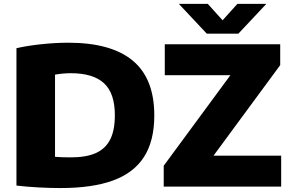

<svg xmlns="http://www.w3.org/2000/svg" viewBox="-20 -970 1516 998"><path d="M65.5 -5.5V-719.5Q122.5 -732.5 195.2 -740.2Q268 -748 335 -748Q557.5 -748 669.8 -655Q782 -562 782 -370Q782 -237.5 728.5 -154.2Q675 -71 567.5 -31.8Q460 7.5 294 7.5Q240.5 7.5 179.8 4.2Q119 1 65.5 -5.5ZM577 -371Q577 -485.5 520.5 -537.5Q464 -589.5 347.5 -589.5Q329 -589.5 306.8 -587.5Q284.5 -585.5 266 -582V-155Q297 -152 348 -152Q427.5 -152 477.8 -174.2Q528 -196.5 552.5 -244.5Q577 -292.5 577 -371ZM1090 -161H1441.5V0H831V-108.5L1177.5 -579H836.5V-740H1436.5V-631.5ZM1214 -950H1364.5L1219 -795H1055L909.5 -950H1060L1137 -864.5Z"/></svg>

Font: Encode Sans Semi Expanded ExBd
Style: Regular
Weight: 800
Width: 6
Designer: Multiple Designers
Foundry: Impallari Type
Version: Version 2.000